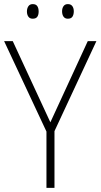

<svg xmlns="http://www.w3.org/2000/svg" viewBox="-20 -914 489 934"><path d="M225 -319 407 -714H449L245 -276V0H206V-274L0 -714H42ZM111 -858Q111 -873 118 -883.5Q125 -894 139 -894Q155 -894 161.5 -884Q168 -874 168 -858Q168 -842 161.5 -832.5Q155 -823 139 -823Q125 -823 118 -833Q111 -843 111 -858ZM282 -859Q282 -874 289 -884Q296 -894 310 -894Q325 -894 332 -884Q339 -874 339 -859Q339 -843 332.5 -833Q326 -823 310 -823Q296 -823 289 -833Q282 -843 282 -859Z"/></svg>

Font: Noto Sans Sinhala UI SemiCondensed ExtraLight
Style: Regular
Weight: 200
Width: 4
Designer: Jelle Bosma - Monotype Design Team
Foundry: Monotype Imaging Inc.
Version: Version 2.006; ttfautohint (v1.8.4.7-5d5b)